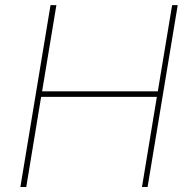

<svg xmlns="http://www.w3.org/2000/svg" viewBox="-20 -748 762 768"><path d="M61.5 0 182.1 -727.5H205.6L148.4 -382.8H611.3L668.5 -727.5H690.9L570.3 0H547.9L607.4 -360.4H144.5L85 0Z"/></svg>

Font: Inter 18pt Thin
Style: Italic
Weight: 250
Italic angle: -9.3988°
Version: Version 4.001;git-66647c0bb